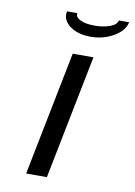

<svg xmlns="http://www.w3.org/2000/svg" viewBox="-80 -745 559 797"><g transform="rotate(10 199.5 -346.0)"><path d="M86.9 0 190.9 -523.4H278.3L174.3 0ZM251 -605.5Q196.8 -605.5 163.1 -630.9Q135.7 -651.9 135.7 -679.7Q135.7 -686 137.2 -692.4H180.7Q180.2 -689.9 180.2 -688Q180.2 -672.9 202.1 -663.3Q224.1 -653.8 260.3 -653.8Q296.4 -653.8 324.2 -664.1Q352.1 -674.3 355.5 -692.4H398.9Q391.6 -656.2 348.4 -630.9Q305.2 -605.5 251 -605.5Z"/></g></svg>

Font: Qaz
Style: Italic
Weight: 400
Italic angle: -11.25°
Designer: GGBotNet
Foundry: f0n7
Version: 0.70